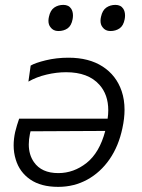

<svg xmlns="http://www.w3.org/2000/svg" viewBox="-20 -736 568 767"><path d="M212.5 10.5Q143.5 10.5 100.8 -19Q58 -48.5 43 -98.5Q34.5 -125.5 34.5 -155.5Q34.5 -181 40.5 -208.5Q43.5 -221.5 48 -236Q52.5 -250.5 56.5 -262H410Q412.5 -279.5 412.5 -295.5Q412.5 -358 377 -397.5Q332.5 -447.5 244 -447.5Q206 -447.5 165.8 -438Q125.5 -428.5 93.5 -410L102.5 -474Q121 -485 163.2 -495.2Q205.5 -505.5 253.5 -505.5Q335.5 -505.5 390 -470.2Q444.5 -435 466 -372Q477.5 -338 477.5 -297.5Q477.5 -263 469 -224Q454 -152.5 417.8 -100Q381.5 -47.5 328.8 -18.5Q276 10.5 212.5 10.5ZM99.5 -201Q95 -179 95 -159Q95 -118 115.5 -88.5Q146 -44.5 213 -44.5Q274.5 -44.5 326 -85.2Q377.5 -126 400.5 -213L102 -211.5Q100.5 -206 99.5 -201ZM421 -612Q400.5 -612 389.5 -627.5Q381.5 -637.5 381.5 -653Q381.5 -660.5 383.5 -669Q389 -695 404.8 -705.8Q420.5 -716.5 441 -716.5Q462.5 -716.5 472.5 -701Q479.5 -690 479.5 -674Q479.5 -667 478 -659Q473 -633 457.5 -622.5Q442 -612 421 -612ZM213 -612Q192.5 -612 181.5 -627.5Q173.5 -637.5 173.5 -653Q173.5 -660.5 175.5 -669Q181 -695 196.8 -705.8Q212.5 -716.5 233 -716.5Q254.5 -716.5 264.5 -701Q271.5 -690 271.5 -674Q271.5 -667 270 -659Q265 -633 249.8 -622.5Q234.5 -612 213 -612Z"/></svg>

Font: Heraclito Light
Style: Italic
Weight: 300
Italic angle: -12°
Designer: Kostas Bartsokas (font) & Cristiano Sobral (main changes)
Foundry: Kostas Bartsokas (font) & Cristiano Sobral (main changes)
Version: Version 1.00;July 8, 2020;FontCreator 13.0.0.2655 64-bit